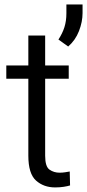

<svg xmlns="http://www.w3.org/2000/svg" viewBox="-20 -817 384 847"><path d="M283.2 -528.3V-469.7H179.2V-129.9Q179.2 -82 198.5 -68.6Q217.8 -55.2 242.7 -55.2Q255.4 -55.2 267.6 -57.1Q279.8 -59.1 287.6 -60.5L289.1 1Q278.3 4.4 261 7.1Q243.7 9.8 223.1 9.8Q172.9 9.8 138.9 -20.5Q105 -50.8 105 -130.4V-469.7H7.8V-528.3H105V-660.2H179.2V-528.3ZM344.2 -797.4V-759.3Q344.2 -720.7 328.4 -679.9Q312.5 -639.2 280.8 -611.8L237.8 -642.6Q255.4 -669.4 264.2 -697Q272.9 -724.6 272.9 -758.3V-797.4Z"/></svg>

Font: Vazirmatn RD Light
Style: Regular
Weight: 300
Designer: Saber Rastikerdar
Foundry: Saber Rastikerdar
Version: Version 32.102